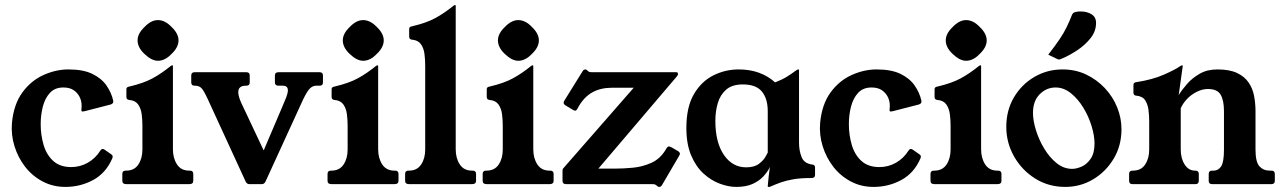

<svg xmlns="http://www.w3.org/2000/svg" viewBox="-20 -724 5046 755"><path d="M237 11Q188 11 147.5 -10.5Q107 -32 79 -68Q51 -104 37 -149Q23 -194 27 -241Q34 -314 68 -360.5Q102 -407 151 -429Q200 -451 249 -451Q307 -451 343 -433.5Q379 -416 398.5 -388Q418 -360 425 -329Q428 -317 415 -313L314 -287Q310 -286 305 -285.5Q300 -285 300 -291Q300 -295 300.5 -298.5Q301 -302 301 -308Q301 -327 293 -343Q285 -359 269.5 -369.5Q254 -380 229 -380Q196 -380 176.5 -359Q157 -338 148.5 -305Q140 -272 140 -236Q140 -193 151.5 -154Q163 -115 189.5 -91Q216 -67 260 -67Q295 -67 325 -84Q355 -101 374 -131Q381 -143 392 -135L419 -116Q426 -111 421 -100Q396 -43 346 -16Q296 11 237 11Z M727 -53Q740 -53 740 -40V-13Q740 0 725 0H476Q461 0 461 -13V-40Q461 -53 474 -53H476Q508 -53 524 -77Q540 -101 540 -136V-229Q540 -254 537 -276Q534 -298 523 -313.5Q512 -329 488 -331Q477 -332 477 -343V-373Q477 -378 480 -380.5Q483 -383 490 -384Q545 -397 580 -416Q615 -435 652 -465Q655 -467 657 -467H658Q660 -467 660 -465V-137Q660 -102 676 -77.5Q692 -53 724 -53ZM600.8 -645Q629 -645 654.8 -617.8Q682 -592 682 -565Q682 -538 654.8 -512.2Q629 -485 601.1 -485Q575.9 -485 548 -512Q521 -537.3 521 -565.3Q521 -592 548.2 -617.8Q574 -645 600.8 -645Z M1237 -440Q1250 -440 1250 -427V-400Q1250 -387 1237 -387H1223Q1210 -387 1199 -376.5Q1188 -366 1172 -333L1024 -10Q1019 0 1010 0H960Q951 0 946 -10L798 -332Q783 -365 773.5 -376Q764 -387 747 -387H745Q732 -387 732 -400V-427Q732 -440 745 -440H949Q962 -440 962 -427V-400Q962 -387 949 -387H947Q917 -387 917 -362Q917 -350 922 -336Q927 -322 936 -304L1044 -75L992 -74L1090 -304Q1099 -324 1105.5 -341Q1112 -358 1112 -369Q1112 -387 1092 -387H1075Q1061 -387 1061 -400V-427Q1061 -440 1075 -440Z M1534 -53Q1547 -53 1547 -40V-13Q1547 0 1532 0H1283Q1268 0 1268 -13V-40Q1268 -53 1281 -53H1283Q1315 -53 1331 -77Q1347 -101 1347 -136V-229Q1347 -254 1344 -276Q1341 -298 1330 -313.5Q1319 -329 1295 -331Q1284 -332 1284 -343V-373Q1284 -378 1287 -380.5Q1290 -383 1297 -384Q1352 -397 1387 -416Q1422 -435 1459 -465Q1462 -467 1464 -467H1465Q1467 -467 1467 -465V-137Q1467 -102 1483 -77.5Q1499 -53 1531 -53ZM1407.8 -645Q1436 -645 1461.8 -617.8Q1489 -592 1489 -565Q1489 -538 1461.8 -512.2Q1436 -485 1408.1 -485Q1382.9 -485 1355 -512Q1328 -537.3 1328 -565.3Q1328 -592 1355.2 -617.8Q1381 -645 1407.8 -645Z M1839 -53Q1852 -53 1852 -40V-13Q1852 0 1837 0H1588Q1573 0 1573 -13V-40Q1573 -53 1586 -53H1588Q1620 -53 1636 -77Q1652 -101 1652 -136V-466Q1652 -491 1649 -513Q1646 -535 1635 -550.5Q1624 -566 1600 -568Q1589 -569 1589 -580V-610Q1589 -615 1592 -617.5Q1595 -620 1602 -621Q1657 -634 1692 -653Q1727 -672 1764 -702Q1767 -704 1769 -704H1770Q1772 -704 1772 -702V-137Q1772 -102 1788 -77.5Q1804 -53 1836 -53Z M2144 -53Q2157 -53 2157 -40V-13Q2157 0 2142 0H1893Q1878 0 1878 -13V-40Q1878 -53 1891 -53H1893Q1925 -53 1941 -77Q1957 -101 1957 -136V-229Q1957 -254 1954 -276Q1951 -298 1940 -313.5Q1929 -329 1905 -331Q1894 -332 1894 -343V-373Q1894 -378 1897 -380.5Q1900 -383 1907 -384Q1962 -397 1997 -416Q2032 -435 2069 -465Q2072 -467 2074 -467H2075Q2077 -467 2077 -465V-137Q2077 -102 2093 -77.5Q2109 -53 2141 -53ZM2017.8 -645Q2046 -645 2071.8 -617.8Q2099 -592 2099 -565Q2099 -538 2071.8 -512.2Q2046 -485 2018.1 -485Q1992.9 -485 1965 -512Q1938 -537.3 1938 -565.3Q1938 -592 1965.2 -617.8Q1991 -645 2017.8 -645Z M2646 -130Q2658 -123 2651 -112L2583 4Q2579 11 2572 11Q2569 11 2567.5 10Q2566 9 2560 4Q2556 1 2552.5 0.5Q2549 0 2544 0H2205.4Q2192 0 2192 -13V-51Q2192 -59 2194 -61L2472 -379H2387Q2342 -379 2309.5 -361Q2277 -343 2254.7 -304L2250.9 -297Q2247 -290 2243.5 -289Q2240 -288 2233 -292L2203 -310Q2192 -317 2199 -328L2271 -444Q2275 -451 2282 -451Q2284 -451 2286 -450Q2288 -449 2293 -444Q2296 -441 2300.5 -440.5Q2305 -440 2309 -440H2639.7Q2646 -440 2646 -433Q2646 -429 2642 -424L2333 -61H2400Q2431 -61 2468.5 -64.5Q2506 -68 2541 -83.5Q2576 -99 2598 -135.9L2601 -141Q2607 -150 2612.5 -147.9Q2618 -145.8 2620 -145Z M2999 -287Q2999 -336 2976 -364Q2953 -392 2901 -392Q2859 -392 2835.5 -371.5Q2812 -351 2802.5 -318.5Q2793 -286 2793 -249Q2793 -164 2826.5 -115Q2860 -66 2914 -66Q2946 -66 2964 -79.5Q2982 -93 2990 -107.5Q2998 -122 2999 -124ZM3122 -163Q3122 -132 3132 -106.5Q3142 -81 3174 -77Q3185 -76 3185 -65V-36Q3185 -24 3171 -24Q3128 -24 3099.5 -19Q3071 -14 3050 -6.5Q3029 1 3009 10Q3008 11 3003 11H3001Q2999 11 2999 8Q2999 2 3002.5 -29Q3006 -60 3011 -90H3016Q3014 -81 3006 -64.5Q2998 -48 2982 -30.5Q2966 -13 2940 -1Q2914 11 2875 11Q2845 11 2811 -1.5Q2777 -14 2747 -41Q2717 -68 2698 -112.5Q2679 -157 2679 -221Q2679 -303 2708.5 -353.5Q2738 -404 2785 -427.5Q2832 -451 2885 -451Q2971 -451 3028 -400Q3056 -411 3074.5 -422.5Q3093 -434 3104 -442.5Q3115 -451 3119 -451Q3122 -451 3122 -449Z M3415 11Q3366 11 3325.5 -10.5Q3285 -32 3257 -68Q3229 -104 3215 -149Q3201 -194 3205 -241Q3212 -314 3246 -360.5Q3280 -407 3329 -429Q3378 -451 3427 -451Q3485 -451 3521 -433.5Q3557 -416 3576.5 -388Q3596 -360 3603 -329Q3606 -317 3593 -313L3492 -287Q3488 -286 3483 -285.5Q3478 -285 3478 -291Q3478 -295 3478.5 -298.5Q3479 -302 3479 -308Q3479 -327 3471 -343Q3463 -359 3447.5 -369.5Q3432 -380 3407 -380Q3374 -380 3354.5 -359Q3335 -338 3326.5 -305Q3318 -272 3318 -236Q3318 -193 3329.5 -154Q3341 -115 3367.5 -91Q3394 -67 3438 -67Q3473 -67 3503 -84Q3533 -101 3552 -131Q3559 -143 3570 -135L3597 -116Q3604 -111 3599 -100Q3574 -43 3524 -16Q3474 11 3415 11Z M3905 -53Q3918 -53 3918 -40V-13Q3918 0 3903 0H3654Q3639 0 3639 -13V-40Q3639 -53 3652 -53H3654Q3686 -53 3702 -77Q3718 -101 3718 -136V-229Q3718 -254 3715 -276Q3712 -298 3701 -313.5Q3690 -329 3666 -331Q3655 -332 3655 -343V-373Q3655 -378 3658 -380.5Q3661 -383 3668 -384Q3723 -397 3758 -416Q3793 -435 3830 -465Q3833 -467 3835 -467H3836Q3838 -467 3838 -465V-137Q3838 -102 3854 -77.5Q3870 -53 3902 -53ZM3778.8 -645Q3807 -645 3832.8 -617.8Q3860 -592 3860 -565Q3860 -538 3832.8 -512.2Q3807 -485 3779.1 -485Q3753.9 -485 3726 -512Q3699 -537.3 3699 -565.3Q3699 -592 3726.2 -617.8Q3752 -645 3778.8 -645Z M4169 11Q4103 11 4050.5 -22Q3998 -55 3967.5 -109Q3937 -163 3937 -225Q3937 -290 3967 -341Q3997 -392 4047.5 -421.5Q4098 -451 4158 -451Q4209 -451 4251 -431Q4293 -411 4324.5 -377.5Q4356 -344 4373 -302Q4390 -260 4390 -216Q4390 -151 4359 -99.5Q4328 -48 4278 -18.5Q4228 11 4169 11ZM4196 -60Q4213 -60 4233.5 -69Q4254 -78 4269 -100Q4284 -122 4284 -160Q4284 -190 4272.5 -228Q4261 -266 4240 -300.5Q4219 -335 4191 -357.5Q4163 -380 4131 -380Q4095 -380 4068.5 -353.5Q4042 -327 4042 -280Q4042 -250 4053.5 -212.5Q4065 -175 4086 -140Q4107 -105 4135 -82.5Q4163 -60 4196 -60ZM4102 -509Q4130 -545 4146.5 -569.5Q4163 -594 4174 -616.5Q4185 -639 4196 -667Q4200 -675 4210 -677Q4220 -679 4229 -679Q4254 -679 4272 -668Q4290 -657 4290 -634Q4290 -601 4268.5 -574Q4247 -547 4217 -527Q4187 -507 4159 -495Q4155 -494 4151.5 -492Q4148 -490 4144 -490Q4140 -490 4135 -493Z M4433 0Q4420 0 4420 -13V-40Q4420 -53 4433 -53H4435Q4467 -53 4483 -77Q4499 -101 4499 -136V-247Q4499 -271 4496 -293Q4493 -315 4482.5 -330.5Q4472 -346 4447 -348Q4437 -349 4437 -360V-390Q4437 -400 4449 -401Q4513 -411 4558 -431Q4603 -451 4621 -464Q4626 -467 4628 -467H4629Q4631 -467 4631 -465L4615 -350Q4627 -370 4647.5 -393.5Q4668 -417 4697.5 -434Q4727 -451 4767 -451Q4815 -451 4844.5 -437Q4874 -423 4890 -399.5Q4906 -376 4911.5 -346.5Q4917 -317 4917 -287V-136Q4917 -87 4932.5 -70Q4948 -53 4973 -53H4980Q4993 -53 4993 -40V-13Q4993 0 4980 0H4746Q4733 0 4733 -13V-40Q4733 -53 4746 -53H4752Q4771 -53 4782 -70Q4793 -87 4793 -136V-287Q4793 -329 4780 -351.5Q4767 -374 4730 -374Q4708 -374 4686 -363Q4664 -352 4647.5 -334.5Q4631 -317 4623 -298V-136Q4623 -101 4638.5 -77Q4654 -53 4679 -53H4681Q4694 -53 4694 -40V-13Q4694 0 4681 0Z"/></svg>

Font: Young Serif Light
Style: Regular
Weight: 300
Designer: Bastien Sozeau
Foundry: NBR — Bastien Sozeau
Version: Version 5.001